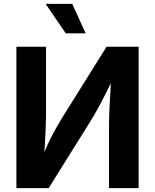

<svg xmlns="http://www.w3.org/2000/svg" viewBox="-20 -968 798 988"><path d="M693.4 0H541V-334.5Q541 -359.4 542.7 -398.2Q544.4 -437 547.4 -485.4Q550.3 -533.7 553.2 -586.4L572.8 -584.5Q543.9 -526.4 522.2 -483.4Q500.5 -440.4 481.2 -405.3Q461.9 -370.1 439.5 -334.5L230.5 0H64.5V-727.5H216.8V-377Q216.8 -348.6 215.1 -306.9Q213.4 -265.1 210.7 -219.7Q208 -174.3 204.6 -134.3L189 -138.7Q208 -187 226.6 -226.8Q245.1 -266.6 263.2 -299.1Q281.2 -331.5 297.9 -358.9L528.3 -727.5H693.4ZM318.4 -796.4 214.8 -948.2H351.6L420.9 -796.4Z"/></svg>

Font: Inter 16pt
Style: Bold
Weight: 700
Version: Version 4.001;git-66647c0bb